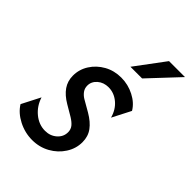

<svg xmlns="http://www.w3.org/2000/svg" viewBox="-186 -683 767 767"><g transform="rotate(45 197.5 -299.0)"><path d="M141 5.6Q100 5.6 62.8 -13.5Q25.7 -32.6 6.9 -63.2L47.2 -141.7Q59 -104.2 87.8 -80.6Q116.7 -56.9 151.4 -56.9Q180.6 -56.9 200.7 -74.7Q220.8 -92.4 220.8 -118.1Q220.8 -134 211.8 -145.5Q202.8 -156.9 184.7 -168.1L138.9 -195.1Q106.9 -213.9 90.6 -237.5Q74.3 -261.1 74.3 -291.7Q74.3 -327.1 93.4 -356.9Q112.5 -386.8 144.8 -404.9Q177.1 -422.9 216.7 -422.9Q255.6 -422.9 289.9 -405.2Q324.3 -387.5 341 -359L300.7 -280.6Q291 -316.7 265.3 -338.2Q239.6 -359.7 208.3 -359.7Q180.6 -359.7 161.8 -343.4Q143.1 -327.1 143.1 -304.2Q143.1 -288.9 151.4 -277.4Q159.7 -266 172.2 -258.3L221.5 -229.9Q254.9 -210.4 272.2 -186.8Q289.6 -163.2 289.6 -130.6Q289.6 -94.4 269.4 -63.2Q249.3 -31.9 215.6 -13.2Q181.9 5.6 141 5.6ZM211.8 -479.2 304.9 -604.2H395.1L277.8 -479.2Z"/></g></svg>

Font: Afacad
Style: Italic
Weight: 400
Italic angle: -14°
Designer: Kristian Moeller
Foundry: Dicotype
Version: Version 1.000